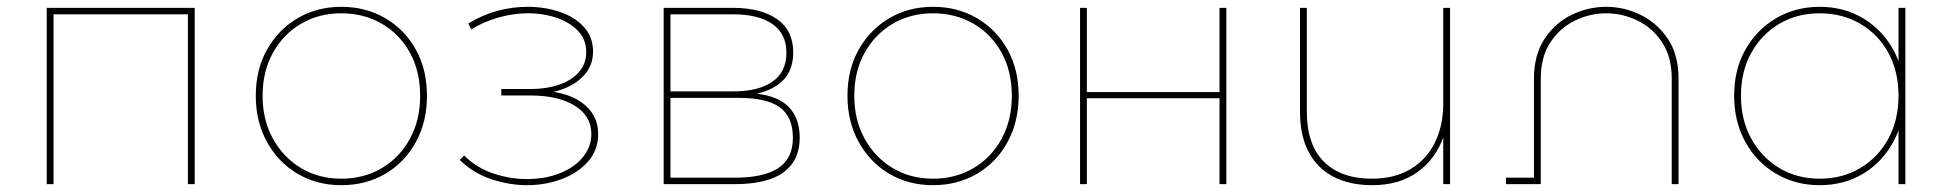

<svg xmlns="http://www.w3.org/2000/svg" viewBox="-20 -540 5722 563"><path d="M117 0V-517H551V0H531V-506L539 -498H129L137 -506V0Z M981 3Q909 3 852.5 -30.5Q796 -64 763 -123.5Q730 -183 730 -259Q730 -336 763 -394.5Q796 -453 852.5 -486.5Q909 -520 981 -520Q1053 -520 1110 -486.5Q1167 -453 1199.5 -394.5Q1232 -336 1232 -259Q1232 -183 1199.5 -123.5Q1167 -64 1110 -30.5Q1053 3 981 3ZM981 -16Q1047 -16 1099.5 -47Q1152 -78 1182 -133Q1212 -188 1212 -259Q1212 -331 1182 -385.5Q1152 -440 1099.5 -470.5Q1047 -501 981 -501Q915 -501 863 -470.5Q811 -440 780.5 -385.5Q750 -331 750 -259Q750 -188 780.5 -133Q811 -78 863 -47Q915 -16 981 -16Z M1525 3Q1474 3 1421 -14.5Q1368 -32 1328 -71L1341 -84Q1378 -47 1429 -30.5Q1480 -14 1530 -15Q1584 -16 1625.5 -33.5Q1667 -51 1690.5 -81Q1714 -111 1714 -147Q1714 -200 1665.5 -230Q1617 -260 1536 -260H1450V-279H1537Q1582 -279 1619 -291.5Q1656 -304 1677.5 -328.5Q1699 -353 1699 -387Q1699 -425 1674 -450.5Q1649 -476 1608.5 -489Q1568 -502 1521 -501Q1482 -500 1441 -488.5Q1400 -477 1362 -454L1353 -471Q1394 -496 1438 -508Q1482 -520 1527 -520Q1578 -520 1622 -505Q1666 -490 1692.5 -460.5Q1719 -431 1719 -389Q1719 -350 1695 -322Q1671 -294 1631 -279Q1591 -264 1542 -264L1545 -275Q1636 -275 1685 -240Q1734 -205 1734 -147Q1734 -100 1704.5 -66.5Q1675 -33 1627.5 -15Q1580 3 1525 3Z M1926 0V-517H2129Q2211 -517 2258.5 -484Q2306 -451 2306 -386Q2306 -322 2259.5 -290.5Q2213 -259 2139 -259L2152 -268Q2243 -268 2284 -234.5Q2325 -201 2325 -136Q2325 -70 2278 -35Q2231 0 2133 0ZM1946 -19H2136Q2219 -19 2262 -47Q2305 -75 2305 -136Q2305 -197 2267 -225Q2229 -253 2146 -253H1946ZM1946 -272H2130Q2204 -272 2245 -300.5Q2286 -329 2286 -385Q2286 -441 2245 -469.5Q2204 -498 2130 -498H1946Z M2716 3Q2644 3 2587.5 -30.5Q2531 -64 2498 -123.5Q2465 -183 2465 -259Q2465 -336 2498 -394.5Q2531 -453 2587.5 -486.5Q2644 -520 2716 -520Q2788 -520 2845 -486.5Q2902 -453 2934.5 -394.5Q2967 -336 2967 -259Q2967 -183 2934.5 -123.5Q2902 -64 2845 -30.5Q2788 3 2716 3ZM2716 -16Q2782 -16 2834.5 -47Q2887 -78 2917 -133Q2947 -188 2947 -259Q2947 -331 2917 -385.5Q2887 -440 2834.5 -470.5Q2782 -501 2716 -501Q2650 -501 2598 -470.5Q2546 -440 2515.5 -385.5Q2485 -331 2485 -259Q2485 -188 2515.5 -133Q2546 -78 2598 -47Q2650 -16 2716 -16Z M3147 0V-517H3167V-270H3556V-517H3576V0H3556V-252H3167V0Z M4004 3Q3938 3 3890.5 -21.5Q3843 -46 3817.5 -94Q3792 -142 3792 -212V-517H3812V-212Q3812 -116 3862 -66Q3912 -16 4003 -16Q4068 -16 4115 -43.5Q4162 -71 4187 -121Q4212 -171 4212 -236V-517H4232V0H4212V-146L4214 -143Q4192 -76 4138 -36.5Q4084 3 4004 3Z M4478 0V-309Q4478 -379 4509 -426Q4540 -473 4588.5 -496.5Q4637 -520 4690 -520Q4743 -520 4791.5 -496Q4840 -472 4871 -425.5Q4902 -379 4902 -309V0H4882V-309Q4882 -373 4854 -415.5Q4826 -458 4782 -479.5Q4738 -501 4690 -501Q4642 -501 4598 -479.5Q4554 -458 4526 -415.5Q4498 -373 4498 -309V0ZM4396 0V-19H4493V0Z M5316 3Q5245 3 5188 -30.5Q5131 -64 5098 -123.5Q5065 -183 5065 -259Q5065 -336 5098 -394.5Q5131 -453 5188 -486.5Q5245 -520 5316 -520Q5387 -520 5443 -486.5Q5499 -453 5531.5 -394.5Q5564 -336 5564 -259Q5564 -183 5531.5 -123.5Q5499 -64 5443 -30.5Q5387 3 5316 3ZM5316 -16Q5382 -16 5434.5 -47Q5487 -78 5517 -133Q5547 -188 5547 -259Q5547 -331 5517 -385.5Q5487 -440 5434.5 -470.5Q5382 -501 5316 -501Q5250 -501 5198 -470.5Q5146 -440 5115.5 -385.5Q5085 -331 5085 -259Q5085 -188 5115.5 -133Q5146 -78 5198 -47Q5250 -16 5316 -16ZM5547 0V-190L5557 -260L5547 -330V-517H5567V0Z"/></svg>

Font: Montserrat Alternates Thin
Style: Regular
Weight: 100
Designer: Julieta Ulanovsky
Foundry: Julieta Ulanovsky
Version: Version 9.000